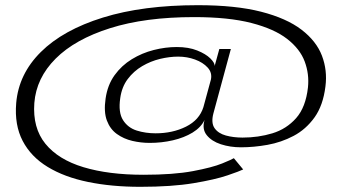

<svg xmlns="http://www.w3.org/2000/svg" viewBox="-20 -701 1366 741"><path d="M521.5 20Q410.5 20 319.5 1.2Q228.5 -17.5 164 -56.8Q99.5 -96 67.5 -157.2Q35.5 -218.5 42.5 -303Q52 -415.5 137.8 -500.5Q223.5 -585.5 377.2 -633.2Q531 -681 743.5 -681Q889 -681 987.5 -655.8Q1086 -630.5 1143.5 -586.5Q1201 -542.5 1222.5 -486Q1244 -429.5 1236 -367.5Q1227 -294 1193.8 -247.8Q1160.5 -201.5 1113 -176.5Q1065.5 -151.5 1012.5 -142Q959.5 -132.5 910 -132.5Q868.5 -132.5 832.5 -144.2Q796.5 -156 777.8 -179.5Q759 -203 769.5 -238Q755.5 -209 723 -189.2Q690.5 -169.5 647.2 -159.5Q604 -149.5 558 -149.5Q524 -149.5 490.8 -157.2Q457.5 -165 431.2 -183.8Q405 -202.5 392.5 -235.8Q380 -269 387.5 -320.5Q395 -373 422.2 -410.8Q449.5 -448.5 488.8 -472.5Q528 -496.5 573.2 -508Q618.5 -519.5 662 -519.5Q708 -519.5 741 -506.2Q774 -493 791.5 -475.8Q809 -458.5 808.5 -446.5L826.5 -512H871L803.5 -263Q794 -226.5 808.2 -206.2Q822.5 -186 851.8 -178Q881 -170 916 -170Q977 -170 1031.2 -186.5Q1085.5 -203 1122.8 -245Q1160 -287 1168.5 -363.5Q1174 -415 1156 -463.5Q1138 -512 1088.2 -550.8Q1038.5 -589.5 950.5 -612.2Q862.5 -635 729 -635Q540 -635 404.8 -592.2Q269.5 -549.5 194.8 -474.8Q120 -400 112.5 -303.5Q105.5 -207.5 155.2 -146.2Q205 -85 302 -55.8Q399 -26.5 534 -26.5Q649.5 -26.5 724.2 -40.5Q799 -54.5 837.5 -70.2Q876 -86 882.5 -90.5L918.5 -47Q905.5 -40.5 858 -24.2Q810.5 -8 726.8 6Q643 20 521.5 20ZM580.5 -186.5Q646 -186.5 697.8 -212.2Q749.5 -238 765 -287.5L794 -394Q799.5 -420.5 781.5 -440.2Q763.5 -460 732.8 -471.2Q702 -482.5 667.5 -482.5Q634.5 -482.5 598 -473.8Q561.5 -465 528.8 -445.8Q496 -426.5 473 -396Q450 -365.5 444 -322Q436 -267 454.8 -237.5Q473.5 -208 507.5 -197.2Q541.5 -186.5 580.5 -186.5Z"/></svg>

Font: Anybody UltraExpanded Light
Style: Italic
Weight: 300
Width: 9
Italic angle: -10°
Designer: Tyler Finck
Foundry: Etcetera Type Company
Version: Version 1.010; ttfautohint (v1.8.3) -l 8 -r 50 -G 200 -x 14 